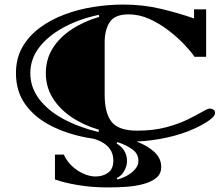

<svg xmlns="http://www.w3.org/2000/svg" viewBox="-20 -599 983 842"><path d="M556 22Q454 22 363 5Q272 -12 201.5 -48.5Q131 -85 90.5 -142Q50 -199 50 -278Q50 -343 78 -392Q106 -441 153.5 -476.5Q201 -512 262 -535Q323 -558 389.5 -568.5Q456 -579 521 -579Q608 -579 687 -560Q766 -541 831 -518V-558H884V-350H833Q819 -371 789.5 -402.5Q760 -434 720.5 -464.5Q681 -495 636 -515.5Q591 -536 544 -536Q483 -536 461 -501.5Q439 -467 439 -415V-185Q439 -102 470 -64Q501 -26 581 -26Q652 -26 707 -40.5Q762 -55 802 -74.5Q842 -94 866.5 -108.5Q891 -123 900 -123Q906 -123 914.5 -119Q923 -115 923 -103Q923 -92 906 -78Q889 -64 862 -49.5Q835 -35 804 -23Q750 -2 683 10Q616 22 556 22ZM412 -20 414 -30Q346 -50 293.5 -85.5Q241 -121 211 -169.5Q181 -218 181 -278Q181 -339 211 -387Q241 -435 294 -470Q347 -505 415 -525L413 -534Q325 -515 257.5 -478Q190 -441 151.5 -390.5Q113 -340 113 -278Q113 -216 151.5 -165Q190 -114 257.5 -77.5Q325 -41 412 -20ZM454 223Q383 223 321 212.5Q259 202 221 188V79H260Q271 105 293.5 127Q316 149 344.5 162Q373 175 399 175Q431 175 454 158.5Q477 142 477 105Q477 19 346 0V-16Q410 -16 470.5 -6.5Q531 3 580 22Q629 41 658 68.5Q687 96 687 133Q687 163 666 180.5Q645 198 611 207.5Q577 217 536 220Q495 223 454 223ZM495 188Q515 183 536.5 171.5Q558 160 572.5 143Q587 126 587 107Q587 75 560.5 56Q534 37 495 24L491 30Q537 58 537 107Q537 129 525 150.5Q513 172 492 182Z"/></svg>

Font: Diplomata
Style: Regular
Weight: 400
Designer: Eduardo Rodriguez Tunni
Foundry: Eduardo Rodriguez Tunni
Version: Version 1.002; ttfautohint (v1.8.4.7-5d5b);gftools[0.9.23]